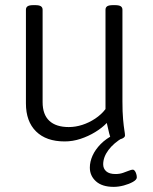

<svg xmlns="http://www.w3.org/2000/svg" viewBox="-20 -545 597 748"><path d="M232 6Q160 6 120.5 -33Q81 -72 81 -142V-507Q81 -516 87.5 -520.5Q94 -525 110 -525H117Q133 -525 139.5 -520.5Q146 -516 146 -507V-147Q146 -99 172 -74.5Q198 -50 248 -50Q274 -50 300.5 -58.5Q327 -67 351 -83Q375 -99 391 -120V-507Q391 -516 397.5 -520.5Q404 -525 421 -525H427Q444 -525 450.5 -520.5Q457 -516 457 -507V-150Q457 -108 459.5 -80.5Q462 -53 464.5 -38Q467 -23 467 -17Q467 -13 463 -9.5Q459 -6 453 -4Q447 -2 440 -1Q433 0 427 0Q418 0 413.5 -5Q409 -10 405.5 -25Q402 -40 396 -66Q378 -47 351 -30.5Q324 -14 293.5 -4Q263 6 232 6ZM423 183Q378 183 354 161.5Q330 140 330 108Q330 85 340.5 61.5Q351 38 372 16.5Q393 -5 425 -21L459 -9Q423 12 402.5 39.5Q382 67 382 95Q382 112 394 122.5Q406 133 430 133Q446 133 459 128.5Q472 124 482 120Q492 116 497 116Q502 116 505.5 121Q509 126 511 133Q513 140 513 146Q513 155 498 163.5Q483 172 462.5 177.5Q442 183 423 183Z"/></svg>

Font: Asap Light
Style: Regular
Weight: 300
Designer: Pablo Cosgaya
Foundry: Omnibus-Type
Version: Version 3.001